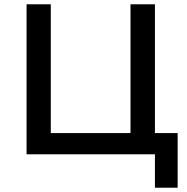

<svg xmlns="http://www.w3.org/2000/svg" viewBox="-20 -720 871 896"><path d="M809 -99H703V-700H589V-99H217V-700H104V0H703V156H809Z"/></svg>

Font: Montserrat-Alt1 SemBd
Style: Regular
Weight: 600
Designer: Differentunic
Foundry: Differentunic
Version: Version 7.222